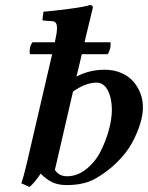

<svg xmlns="http://www.w3.org/2000/svg" viewBox="-20 -718 582 755"><path d="M414.1 -551.8Q415 -548.3 415 -541.5Q415 -524.9 403.8 -504.9H301.8L280.8 -417Q332 -443.8 391.1 -443.8Q427.2 -443.8 456.3 -431.4Q485.4 -418.9 503.9 -397.9Q522.5 -377 532.2 -350.8Q542 -324.7 542 -295.9Q542 -266.6 531.2 -231.2Q520.5 -195.8 499.5 -156.7Q478.5 -117.7 440.4 -80.1Q402.8 -42.5 354 -15.1Q309.6 9.8 242.2 9.8Q210.9 9.8 187.5 -0.5Q164.1 -10.7 140.1 -35.2Q114.3 2.4 96.2 17.1L64 2.9Q73.2 -24.4 85 -74.2L185.1 -504.9H98.1Q96.7 -509.3 96.7 -516.1Q96.7 -538.6 107.9 -551.8H195.8L196.8 -557.1Q204.1 -589.8 204.1 -606.9Q204.1 -622.6 199 -628.7Q193.8 -634.8 183.1 -634.8L151.9 -637.2Q147 -637.2 147 -642.1L150.9 -671.9Q188.5 -674.8 251.7 -683.1Q314.9 -691.4 333 -698.2Q345.2 -698.2 345.2 -688L319.8 -583L312.5 -551.8ZM419.9 -286.1Q419.9 -331.1 404.1 -362.1Q388.2 -393.1 359.9 -393.1Q316.9 -393.1 267.1 -357.9L195.8 -49.8Q212.4 -24.9 243.2 -24.9Q284.2 -24.9 319.3 -53Q354.5 -81.1 375.5 -122.6Q396.5 -164.1 408.2 -207.5Q419.9 -251 419.9 -286.1Z"/></svg>

Font: Linux Libertine G
Style: Bold Italic
Weight: 700
Italic angle: -11.5°
Designer: Philipp H. Poll
Foundry: Philipp H. Poll
Version: Version 4.1.0